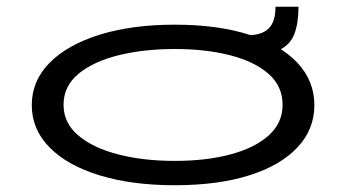

<svg xmlns="http://www.w3.org/2000/svg" viewBox="-20 -540 1040 568"><path d="M497 8Q371 8 275.5 -21Q180 -50 127 -103.5Q74 -157 74 -229Q74 -301 127 -354.5Q180 -408 275.5 -437.5Q371 -467 497 -467Q624 -467 716.5 -437.5Q809 -408 859.5 -354.5Q910 -301 910 -229Q910 -157 859.5 -103.5Q809 -50 716.5 -21Q624 8 497 8ZM497 -64Q589 -64 661 -83Q733 -102 774.5 -139Q816 -176 816 -230Q816 -285 774.5 -321.5Q733 -358 661 -376.5Q589 -395 497 -395Q405 -395 330.5 -376.5Q256 -358 212 -321.5Q168 -285 168 -230Q168 -176 212 -139Q256 -102 330.5 -83Q405 -64 497 -64ZM863 -520Q863 -472 851 -440Q839 -408 807 -392.5Q775 -377 715 -377V-436Q754 -436 774.5 -455.5Q795 -475 795 -520Z"/></svg>

Font: Inconsolata UltraExpanded Thin
Style: Regular
Weight: 100
Width: 9
Monospace: yes
Designer: Raph Levien, Cyreal, Brenton Simpson
Foundry: Raph Levien, Cyreal, Google
Version: Version 3.100; ttfautohint (v1.8.4.7-5d5b)